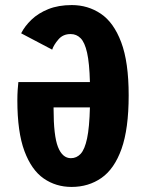

<svg xmlns="http://www.w3.org/2000/svg" viewBox="-20 -726 590 758"><path d="M262.5 12Q201 12 152.8 -21.2Q104.5 -54.5 76.5 -129.5Q48.5 -204.5 48.5 -330Q48.5 -351.5 49.8 -371Q51 -390.5 52.5 -402H335Q333 -477 323.8 -518Q314.5 -559 298.2 -575.2Q282 -591.5 259.5 -591.5Q229 -592 210.5 -570.2Q192 -548.5 186 -530L63.5 -594.5Q77.5 -622.5 104.2 -648.2Q131 -674 170.8 -690Q210.5 -706 263.5 -706Q327 -706 378 -671.8Q429 -637.5 458.5 -559.2Q488 -481 488 -349.5Q488 -217.5 459.8 -138.2Q431.5 -59 380.5 -23.5Q329.5 12 262.5 12ZM260 -101.5Q282.5 -101.5 298.5 -118.8Q314.5 -136 323.8 -179.5Q333 -223 335 -302H191.5V-297.5Q191.5 -189.5 209 -145.5Q226.5 -101.5 260 -101.5Z"/></svg>

Font: Trispace SemiCondensed
Style: Bold
Weight: 700
Width: 4
Designer: Tyler Finck
Foundry: Etcetera Type Company
Version: Version 1.210; ttfautohint (v1.8.3)